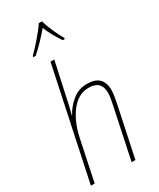

<svg xmlns="http://www.w3.org/2000/svg" viewBox="-245 -1068 946 1143"><g transform="rotate(-30 228.0 -496.5)"><path d="M20 0H46L105 -281Q127 -383 178 -447.5Q229 -512 299 -512Q385 -512 385 -429Q385 -410 381 -387.5Q377 -365 372 -342L300 0H326L397 -336Q402 -360 406.5 -386.5Q411 -413 411 -432Q411 -537 302 -537Q243 -537 199 -500Q155 -463 133 -419H131Q147 -479 159 -540L207 -760H181ZM105 -834H122Q154 -862 185.5 -895Q217 -928 241 -957Q253 -926 271.5 -893Q290 -860 308 -834H322L323 -841Q306 -868 285.5 -915Q265 -962 257 -993H235Q212 -958 174 -914.5Q136 -871 106 -841Z"/></g></svg>

Font: Noto Sans UI SemiCondensed Thin
Style: Italic
Weight: 250
Width: 4
Italic angle: -12°
Designer: Monotype Design Team
Foundry: Monotype Imaging Inc.
Version: Version 1.901